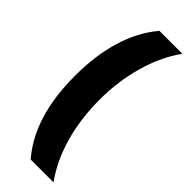

<svg xmlns="http://www.w3.org/2000/svg" viewBox="-291 -759 941 941"><g transform="rotate(45 179.5 -288.0)"><path d="M332 -733.9Q270 -647.5 237.1 -531.7Q204.1 -416 204.1 -287.1Q204.1 -158.2 236.1 -43.9Q268.1 70.3 331.1 158.2H172.9Q36.1 0.5 36.1 -284.9Q36.1 -570.3 172.9 -733.9Z"/></g></svg>

Font: Open Sans Hebrew Extra Bold
Style: Regular
Weight: 800
Foundry: Ascender Corporation, Yanek Iontef
Version: Version 2.001;PS 002.001;hotconv 1.0.70;makeotf.lib2.5.58329